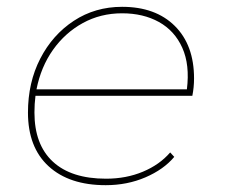

<svg xmlns="http://www.w3.org/2000/svg" viewBox="-20 -540 663 563"><path d="M290 3Q183 3 122.5 -52.5Q62 -108 62 -210Q62 -298 98 -368Q134 -438 196.5 -479Q259 -520 338 -520Q436 -520 492.5 -464Q549 -408 549 -310Q549 -284 544 -259H84Q81 -235 81 -210Q81 -116 135 -66Q189 -16 291 -16Q350 -16 399 -36.5Q448 -57 479 -93L491 -80Q460 -43 406.5 -20Q353 3 290 3ZM87 -278H528Q537 -350 514.5 -400Q492 -450 446 -475.5Q400 -501 338 -501Q275 -501 223 -472.5Q171 -444 135.5 -394Q100 -344 87 -278Z"/></svg>

Font: Montserrat Thin
Style: Italic
Weight: 100
Italic angle: -11.3°
Designer: Julieta Ulanovsky
Foundry: Julieta Ulanovsky
Version: Version 9.000; ttfautohint (v1.8.4.7-5d5b)